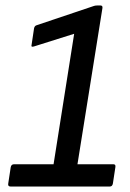

<svg xmlns="http://www.w3.org/2000/svg" viewBox="-20 -679 475 699"><path d="M18 0Q8 0 10 -11L19 -70Q21 -81 31 -81H175L250 -556L104 -510Q92 -506 95 -516L104 -576Q106 -585 113 -587L321 -657Q326 -659 333 -659H346Q354 -659 353 -650L262 -81H393Q402 -81 400 -70L391 -11Q389 0 380 0Z"/></svg>

Font: Sofia Sans Semi Condensed Medium
Style: Italic
Weight: 500
Italic angle: -9°
Version: Version 4.100